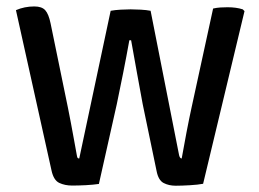

<svg xmlns="http://www.w3.org/2000/svg" viewBox="-20 -571 803 596"><path d="M29.5 -539.5Q56 -551 86.5 -551Q110 -551 120.5 -539.2Q131 -527.5 137 -498.5L191 -236Q195 -217 200 -190Q205 -163 210 -135.8Q215 -108.5 218.5 -89Q219.5 -82.5 221 -80.8Q222.5 -79 226 -79L323.5 -537.5Q337 -540 354.5 -541Q372 -542 385.5 -542Q399.5 -542 417.2 -541Q435 -540 447.5 -537.5L536 -89Q538.5 -79 544 -79Q550.5 -116 559.2 -161.5Q568 -207 574.5 -236.5L641.5 -544.5Q652.5 -547 664 -547.8Q675.5 -548.5 686.5 -548.5Q713.5 -548.5 733.5 -542L739 -536.5L610.5 -0.5Q594.5 2.5 569.2 4Q544 5.5 525.5 5.5Q504 5.5 487.8 -3Q471.5 -11.5 466 -40.5L423 -247.5Q415.5 -287.5 405.5 -343Q395.5 -398.5 387 -446H381.5Q373 -398.5 362.2 -344Q351.5 -289.5 342.5 -247.5L287 0Q270 2.5 246.8 3.8Q223.5 5 204 5Q181.5 5 164 -3.2Q146.5 -11.5 140 -41.5Z"/></svg>

Font: Signika Negative SC
Style: Regular
Weight: 400
Designer: Anna Giedryś
Foundry: Anna Giedryś
Version: Version 2.000; ttfautohint (v1.8.3) -l 8 -r 50 -G 200 -x 9 -